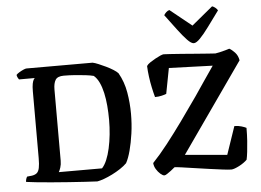

<svg xmlns="http://www.w3.org/2000/svg" viewBox="-62 -1059 1550 1142"><g transform="rotate(-5 713.5 -488.0)"><path d="M474 1Q446 0 400.5 -3Q355 -6 303 -9.5Q251 -13 200 -17.5Q149 -22 109.5 -26Q70 -30 51 -33Q51 -43 54 -51.5Q57 -60 60 -64L89 -67Q108 -70 118.5 -79Q129 -88 133.5 -109Q138 -130 138 -167V-566Q138 -595 141.5 -612Q145 -629 150 -636.5Q155 -644 156 -644H62Q58 -649 54.5 -656.5Q51 -664 50 -672Q56 -679 68.5 -686.5Q81 -694 93.5 -699.5Q106 -705 112 -705H507Q521 -702 541.5 -693.5Q562 -685 585 -674Q608 -663 627 -651Q646 -639 655 -629Q686 -575 697 -510.5Q708 -446 708 -383Q708 -321 700 -265Q692 -209 680 -164Q668 -119 653 -92Q637 -76 613.5 -60.5Q590 -45 564 -32Q538 -19 514.5 -10.5Q491 -2 474 1ZM250 -74H508Q524 -91 536.5 -120.5Q549 -150 557.5 -188.5Q566 -227 570.5 -270Q575 -313 575 -357Q575 -400 571.5 -441.5Q568 -483 560 -519Q552 -555 539 -582.5Q526 -610 507 -626Q488 -631 459 -634.5Q430 -638 396 -640.5Q362 -643 329 -643Q292 -643 279.5 -623Q267 -603 267 -565V-141Q267 -118 261 -100Q255 -82 250 -74ZM874 0Q865 0 851 -12Q837 -24 826 -42Q815 -60 814 -79Q857 -124 903.5 -183.5Q950 -243 999.5 -311.5Q1049 -380 1099 -452Q1129 -497 1159 -540.5Q1189 -584 1217 -625L956 -634L927 -482Q918 -478 899 -473.5Q880 -469 859 -469Q852 -494 845 -526.5Q838 -559 833.5 -593.5Q829 -628 828 -657Q834 -667 849 -677Q864 -687 881 -696.5Q898 -706 912 -712Q926 -718 932 -718Q940 -718 970 -716Q1000 -714 1040.5 -711Q1081 -708 1122 -704.5Q1163 -701 1195 -699Q1227 -697 1239 -696Q1249 -697 1265.5 -701Q1282 -705 1299 -709.5Q1316 -714 1324 -717Q1339 -709 1356.5 -690.5Q1374 -672 1379 -643L1006 -111L1257 -89L1314 -256Q1337 -256 1356.5 -250Q1376 -244 1385 -239Q1385 -198 1382.5 -161.5Q1380 -125 1376.5 -96Q1373 -67 1369 -50Q1361 -42 1348.5 -33Q1336 -24 1321.5 -16.5Q1307 -9 1294.5 -4.5Q1282 0 1274 0Q1258 0 1222.5 -4.5Q1187 -9 1143.5 -15Q1100 -21 1056.5 -27.5Q1013 -34 981 -38.5Q949 -43 938 -43Q927 -33 914 -23.5Q901 -14 890.5 -7Q880 0 874 0ZM1117 -768Q1102 -768 1078.5 -792.5Q1055 -817 1024.5 -857.5Q994 -898 956 -949Q961 -958 970 -966.5Q979 -975 989 -977L1118 -873L1244 -977Q1254 -974 1263.5 -966Q1273 -958 1277 -950Q1239 -898 1208.5 -856.5Q1178 -815 1155 -791.5Q1132 -768 1117 -768Z"/></g></svg>

Font: Texturina 12pt SemiBold
Style: Regular
Weight: 600
Designer: Guillermo Torres Carreño
Foundry: Omnibus-Type
Version: Version 1.002